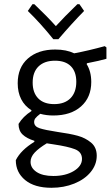

<svg xmlns="http://www.w3.org/2000/svg" viewBox="-20 -698 527 911"><path d="M393 -398 391 -394Q413 -359 413 -309Q413 -236 364.5 -193Q316 -150 233 -150Q200 -150 171 -158Q154 -145 148 -137Q142 -129 142 -119Q142 -98 168 -89.5Q194 -81 253 -72Q311 -64 348 -54Q385 -44 412 -21.5Q439 1 439 41Q439 83 410.5 118Q382 153 332.5 173Q283 193 224 193Q144 193 99.5 156.5Q55 120 55 62Q79 14 143 -25V-30Q107 -41 87.5 -59.5Q68 -78 68 -110Q89 -145 129 -171V-175Q97 -195 80.5 -227.5Q64 -260 64 -303Q64 -378 112.5 -420.5Q161 -463 242 -463Q295 -463 332 -445Q401 -458 477 -479L485 -473V-419Q454 -410 393 -398ZM342 -310Q342 -358 316 -384Q290 -410 241 -410Q191 -410 163 -383Q135 -356 135 -306Q135 -258 161.5 -231Q188 -204 237 -204Q287 -204 314.5 -232Q342 -260 342 -310ZM234 -13 202 -18Q164 5 144.5 26Q125 47 125 70Q125 99 153.5 118Q182 137 233 137Q291 137 330 113.5Q369 90 369 56Q369 23 335.5 10Q302 -3 234 -13ZM379 -646Q322 -588 257 -512H233Q171 -589 112 -646L134 -678H143Q205 -619 245 -574Q283 -616 347 -678H357Z"/></svg>

Font: Alegreya Sans
Style: Regular
Weight: 400
Designer: Juan Pablo del Peral
Foundry: Huerta Tipografica
Version: Version 2.008; ttfautohint (v1.6)